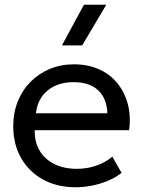

<svg xmlns="http://www.w3.org/2000/svg" viewBox="-20 -777 605 812"><path d="M300 15Q222 15 162.5 -17.5Q103 -50 69.5 -108.2Q36 -166.5 36 -244Q36 -300 55.2 -348Q74.5 -396 109.2 -431Q144 -466 190.8 -485.5Q237.5 -505 292.5 -505Q352 -505 398.8 -484Q445.5 -463 476.2 -425.2Q507 -387.5 520.5 -336.8Q534 -286 526 -226.5H127Q125.5 -177.5 147 -140.8Q168.5 -104 209.2 -83.5Q250 -63 306 -63Q347 -63 386 -76Q425 -89 455 -114.5L494 -46Q470 -26.5 437.2 -12.8Q404.5 1 369 8Q333.5 15 300 15ZM132 -298H434Q432 -360 395.5 -394.8Q359 -429.5 291 -429.5Q225 -429.5 182 -394.8Q139 -360 132 -298ZM242 -585 335 -757H429.5L327.5 -585Z"/></svg>

Font: Geologica Cursive Light
Style: Regular
Weight: 300
Designer: Sindre Bremnes, Frode Helland
Foundry: Monokrom Skriftforlag AS
Version: Version 1.010;gftools[0.9.28]